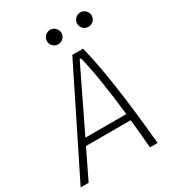

<svg xmlns="http://www.w3.org/2000/svg" viewBox="-221 -1003 1015 1120"><g transform="rotate(-30 287.0 -442.5)"><path d="M-11.7 0H42L135.7 -193.4H437C443.4 -133.8 449.2 -69.3 455.1 0H506.8C476.6 -319.8 444.3 -538.1 404.8 -693.8H332.5ZM157.2 -237.3 357.4 -650.9H366.2C391.6 -550.3 412.6 -417 432.6 -237.3ZM293 -788.1C319.8 -788.1 341.8 -809.6 341.8 -836.4C341.8 -863.3 319.8 -885.3 293 -885.3C266.1 -885.3 244.1 -863.3 244.1 -836.4C244.1 -809.6 266.1 -788.1 293 -788.1ZM496.6 -788.1C523.4 -788.1 545.4 -809.6 545.4 -836.4C545.4 -863.3 523.4 -885.3 496.6 -885.3C469.7 -885.3 447.8 -863.3 447.8 -836.4C447.8 -809.6 469.7 -788.1 496.6 -788.1Z"/></g></svg>

Font: Cascadia Code PL ExtraLight
Style: Italic
Weight: 200
Italic angle: -10°
Monospace: yes
Designer: Aaron Bell
Foundry: Saja Typeworks
Version: Version 2404.023